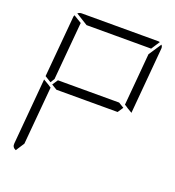

<svg xmlns="http://www.w3.org/2000/svg" viewBox="-172 -1135 1159 1268"><g transform="rotate(20 408.0 -501.0)"><path d="M181 -735 163 -531 145 -502 101 -529 139 -959Q139 -964 143 -972L199 -938ZM757 -959 717 -500V-495L683 -515L673 -522L658 -531L676 -735L690 -897L749 -986Q759 -975 757 -959ZM629 -469H405H199L161 -492L187 -531H411H617L655 -508ZM240 -938 156 -990Q169 -1000 184 -1000H452H720Q729 -1000 733 -998L694 -938H446ZM83 -2Q56 -13 59 -41L99 -500V-505L138 -482L150 -474L158 -469L140 -265L122 -62Z"/></g></svg>

Font: DSEG7 Modern
Style: Light Italic
Weight: 300
Italic angle: -5°
Designer: Keshikan(Twitter:@keshinomi_88pro)
Version: Version 0.46